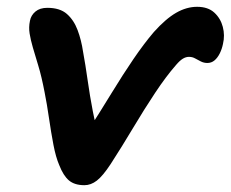

<svg xmlns="http://www.w3.org/2000/svg" viewBox="-20 -534 678 564"><path d="M228 10Q199 10 182.5 -4Q166 -18 154 -49Q144 -72 137 -108.5Q130 -145 124 -186.5Q118 -228 111 -263Q102 -310 92.5 -341Q83 -372 76.5 -394.5Q70 -417 67 -435.5Q64 -454 68 -473Q71 -489 84 -500Q97 -511 119 -511Q156 -511 176.5 -493Q197 -475 208 -445.5Q219 -416 224 -382Q231 -344 237.5 -298Q244 -252 252.5 -208Q261 -164 272 -129L236 -146Q275 -207 308 -261Q341 -315 372 -360.5Q403 -406 432 -440Q467 -479 497.5 -496.5Q528 -514 559 -514Q591 -514 609.5 -497Q628 -480 634.5 -455Q641 -430 635 -405Q632 -390 625.5 -377Q619 -364 610 -356.5Q601 -349 589 -349Q579 -349 570 -353.5Q561 -358 553 -362.5Q545 -367 535 -367Q526 -367 517 -361.5Q508 -356 497 -343Q468 -310 435.5 -261Q403 -212 370.5 -157.5Q338 -103 305 -52Q282 -17 264.5 -3.5Q247 10 228 10Z"/></svg>

Font: Shantell Sans SemiBold
Style: Italic
Weight: 600
Italic angle: -11°
Designer: Stephen Nixon, Anya Danilova, Shantell Martin
Foundry: Arrow Type
Version: Version 1.011;[c5ecc13dd]